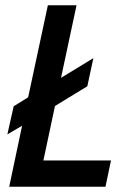

<svg xmlns="http://www.w3.org/2000/svg" viewBox="-20 -710 513 730"><path d="M8 -199 32 -306 87 -340 162 -690H271L212 -414L335 -489L312 -382L189 -307L145 -100H402L381 0H15L64 -232Z"/></svg>

Font: Radio Canada Condensed Medium
Style: Italic
Weight: 500
Width: 3
Italic angle: -12°
Designer: Charles Daoud, Etienne Aubert Bonn, Alexandre Saumier Demers, Jacques Le Bailly
Foundry: Radio-Canada
Version: Version 2.104; ttfautohint (v1.8.4.7-5d5b);gftools[0.9.28.de